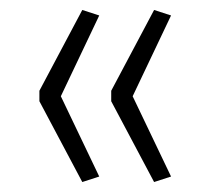

<svg xmlns="http://www.w3.org/2000/svg" viewBox="-20 -461 412 385"><path d="M145 -96 59 -258V-279L145 -441L179 -430L102 -268L179 -107ZM289 -96 203 -258V-279L289 -441L323 -430L246 -268L323 -107Z"/></svg>

Font: Nunito Sans 10pt SemiCondensed ExtraLight
Style: Regular
Weight: 250
Width: 4
Designer: Vernon Adams
Foundry: Vernon Adams
Version: Version 3.101;gftools[0.9.27]